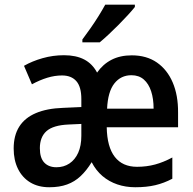

<svg xmlns="http://www.w3.org/2000/svg" viewBox="-20 -786 819 816"><path d="M540 -550.8Q603 -550.8 647 -520.3Q690.9 -489.7 714.1 -435.3Q737.3 -380.9 736.8 -307.6V-245.1H433.6Q435.1 -161.6 467.8 -119.4Q500.5 -77.1 562.5 -77.1Q603 -77.1 639.2 -86.9Q675.3 -96.7 712.4 -116.7V-26.4Q677.2 -7.8 640.1 1Q603 9.8 554.7 9.8Q514.2 9.8 478.8 -2.2Q443.4 -14.2 415.5 -37.8Q387.7 -61.5 369.6 -96.7Q347.7 -61 322.5 -37.4Q297.4 -13.7 265.1 -2Q232.9 9.8 189.5 9.8Q142.6 9.8 108.6 -10.7Q74.7 -31.2 56.4 -68.4Q38.1 -105.5 38.1 -154.8Q38.1 -210.4 61.8 -247.8Q85.4 -285.2 132.3 -305.2Q179.2 -325.2 247.6 -327.6L325.7 -331.1V-365.2Q325.7 -417 304.4 -441.2Q283.2 -465.3 243.7 -465.3Q212.9 -465.3 180.9 -455.6Q148.9 -445.8 115.7 -427.7L82 -506.3Q117.2 -526.4 161.1 -538.8Q205.1 -551.3 252 -551.3Q303.2 -551.3 337.9 -533.2Q372.6 -515.1 392.6 -477.5Q417.5 -513.2 454.1 -532Q490.7 -550.8 540 -550.8ZM325.7 -259.3 271 -256.8Q206.1 -253.9 177.7 -228.8Q149.4 -203.6 149.4 -156.2Q149.4 -114.7 168.2 -95Q187 -75.2 219.7 -75.2Q251 -75.2 274.9 -91.1Q298.8 -106.9 312.3 -136.7Q325.7 -166.5 325.7 -209ZM538.6 -466.3Q493.7 -466.3 466.1 -431.4Q438.5 -396.5 435.1 -324.2H632.8Q632.8 -366.2 622.3 -398.2Q611.8 -430.2 591.1 -448.2Q570.3 -466.3 538.6 -466.3ZM553.2 -766.1V-756.3Q542 -742.2 523.9 -722.4Q505.9 -702.6 484.6 -681.2Q463.4 -659.7 442.1 -639.9Q420.9 -620.1 403.8 -606H330.1V-618.2Q347.2 -641.1 365 -666.5Q382.8 -691.9 398.9 -717.8Q415 -743.7 427.2 -766.1Z"/></svg>

Font: Open Sans SemiCondensed SemiBold
Style: Regular
Weight: 600
Width: 4
Designer: Monotype Design Team
Foundry: Monotype Imaging Inc.
Version: Version 3.000